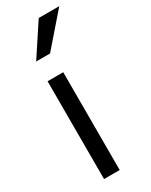

<svg xmlns="http://www.w3.org/2000/svg" viewBox="-200 -806 670 850"><g transform="rotate(-30 135.5 -381.0)"><path d="M60 -500H140V0H60ZM60 -601 166 -762H271L131 -601Z"/></g></svg>

Font: Syne
Style: Regular
Weight: 400
Designer: Lucas Descroix
Foundry: Bonjour Monde
Version: Version 2.200